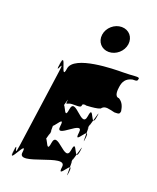

<svg xmlns="http://www.w3.org/2000/svg" viewBox="-185 -1211 1036 1264"><g transform="rotate(20 333.0 -579.0)"><path d="M445 -1103C394 -1103 347 -1062 340 -1011C333 -960 368 -919 419 -919C470 -919 517 -960 524 -1011C531 -1062 496 -1103 445 -1103ZM552 -825C495 -825 213 -822 199 -722C185 -620 159 -834 146 -742C132 -642 158 -840 144 -740C129 -630 173 -802 156 -684L80 -141C63 -23 67 -195 52 -85C38 15 68 -184 54 -84C41 8 126 -205 112 -103C98 -3 404 -203 390 -103C376 -1 459 -193 444 -84C430 16 459 -185 445 -85C432 5 446 -223 434 -141L441 -190C429 -108 480 -335 467 -245C453 -145 481 -346 467 -246C452 -137 422 -329 408 -227C394 -127 284 -327 270 -227C256 -125 226 -319 211 -209C197 -109 227 -308 213 -208C200 -116 250 -346 238 -264L245 -314C233 -232 249 -463 236 -371C222 -271 248 -470 234 -370C219 -260 301 -454 287 -352C273 -252 431 -452 417 -352C403 -250 485 -441 470 -332C456 -232 485 -434 471 -334C458 -244 472 -471 460 -389L467 -438C455 -356 506 -583 493 -493C479 -393 507 -595 493 -495C478 -386 449 -577 435 -475C421 -375 319 -575 305 -475C291 -373 261 -567 246 -457C232 -357 262 -556 248 -456C235 -364 285 -595 273 -513C271 -493 280 -514 314 -514C371 -514 372 -514 375 -534C385 -544 412 -536 396 -536C362 -536 499 -537 502 -557C523 -577 549 -567 591 -558C624 -558 627 -560 630 -580C625 -610 617 -638 587 -656C554 -656 560 -706 563 -726C568 -764 584 -792 629 -802C663 -802 663 -804 666 -824C658 -835 627 -825 552 -825Z"/></g></svg>

Font: Hussar Przerywany
Style: Obl
Weight: 400
Foundry: Cannot Into Space Fonts
Version: Version 0.982